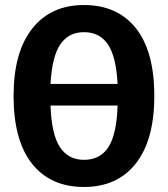

<svg xmlns="http://www.w3.org/2000/svg" viewBox="-20 -728 669 764"><path d="M594 -346Q594 -171 520.5 -77.5Q447 16 314 16Q181 16 107.5 -76.5Q34 -169 34 -346Q34 -520 108 -614Q182 -708 314 -708Q447 -708 520.5 -616Q594 -524 594 -346ZM181 -394H448Q442 -504 409 -552Q376 -600 314 -600Q253 -600 220 -551.5Q187 -503 181 -394ZM448 -308H181Q185 -193 218.5 -142.5Q252 -92 314 -92Q378 -92 411 -142Q444 -192 448 -308Z"/></svg>

Font: Fira Sans Condensed SemiBold
Style: Regular
Weight: 600
Width: 3
Designer: bBox Type GmbH & Carrois Corporate GbR & Edenspiekermann AG
Foundry: bBox Type GmbH & Carrois Corporate GbR & Edenspiekermann AG
Version: Version 4.301